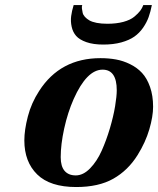

<svg xmlns="http://www.w3.org/2000/svg" viewBox="-20 -734 631 766"><path d="M222.2 -106.9Q222.2 -70.3 237.8 -52.2Q253.4 -34.2 282.2 -34.2Q312 -34.2 339.4 -62.3Q366.7 -90.3 385.5 -132.3Q404.3 -174.3 418.5 -222.2Q432.6 -270 439.2 -310.1Q445.8 -350.1 445.8 -374Q445.8 -456.1 389.2 -456.1Q326.2 -456.1 273.9 -338.9Q250 -284.7 236.1 -221.2Q222.2 -157.7 222.2 -106.9ZM77.1 -173.8Q77.1 -215.3 91.1 -269.3Q105 -323.2 136.2 -371.1Q220.2 -502 380.9 -502Q413.6 -502 442.4 -496.8Q471.2 -491.7 499 -478Q526.9 -464.4 546.6 -443.1Q566.4 -421.9 578.6 -387.2Q590.8 -352.5 590.8 -308.1Q590.8 -269.5 575.7 -217.8Q560.5 -166 528.8 -115.2Q490.7 -54.2 432.1 -21Q373.5 12.2 284.2 12.2Q179.7 12.2 128.4 -38.1Q77.1 -88.4 77.1 -173.8ZM273.9 -713.9H308.1Q305.7 -707.5 306.9 -699.5Q308.1 -691.4 309.8 -683.1Q311.5 -674.8 318.8 -666.7Q326.2 -658.7 336.7 -652.6Q347.2 -646.5 365.7 -642.8Q384.3 -639.2 408.2 -639.2Q444.3 -639.2 472.2 -646.7Q500 -654.3 515.6 -667.2Q531.2 -680.2 539.3 -690.9Q547.4 -701.7 551.8 -713.9H585.9Q580.6 -687 573 -665.8Q565.4 -644.5 550.8 -623.3Q536.1 -602.1 515.9 -587.9Q495.6 -573.7 464.1 -564.9Q432.6 -556.2 392.1 -556.2Q352.1 -556.2 324.5 -565.9Q296.9 -575.7 283.7 -590.8Q270.5 -606 265.9 -627.4Q261.2 -648.9 263.9 -669.7Q266.6 -690.4 273.9 -713.9Z"/></svg>

Font: Linguistics Pro
Style: Bold Italic
Weight: 700
Italic angle: -12°
Designer: Stefan Peev, Context Ltd
Foundry: Stefan Peev, Context Ltd
Version: Version 001.000